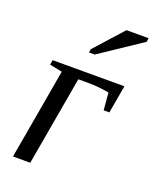

<svg xmlns="http://www.w3.org/2000/svg" viewBox="-132 -771 681 847"><g transform="rotate(20 208.5 -347.5)"><path d="M107.9 -424.8 48.8 -437 52.7 -459H389.6L366.7 -328.1H339.8L333 -409.2Q282.2 -418.5 237.8 -418.5H188L114.7 0H33.7ZM191.9 -545.9 194.3 -562 313.5 -694.8H417.5L414.6 -676.8L218.8 -545.9Z"/></g></svg>

Font: Tinos
Style: Italic
Weight: 400
Italic angle: -16.333°
Designer: Steve Matteson
Foundry: Monotype Imaging Inc.
Version: Version 1.32